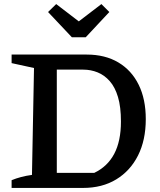

<svg xmlns="http://www.w3.org/2000/svg" viewBox="-20 -923 786 943"><path d="M406 -655Q496 -655 561 -616.5Q626 -578 661 -507Q696 -436 696 -338Q696 -235 658 -159.5Q620 -84 551 -42Q482 0 388 0H37V-38Q59 -47 83.5 -53.5Q108 -60 137 -64L147 -589L37 -613V-655ZM443 -74Q508 -105 541 -167.5Q574 -230 574 -326Q574 -398 559.5 -446.5Q545 -495 519 -524.5Q493 -554 459.5 -567.5Q426 -581 389 -581H210L259 -630V-25L210 -74ZM333 -740 216 -864 256 -903 367 -818 478 -903 517 -864 401 -740Z"/></svg>

Font: Piazzolla 24pt SemiBold
Style: Regular
Weight: 600
Designer: Juan Pablo del Peral
Foundry: Huerta Tipografica
Version: Version 2.005